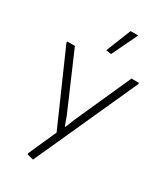

<svg xmlns="http://www.w3.org/2000/svg" viewBox="-244 -901 1058 1222"><g transform="rotate(30 285.0 -289.5)"><path d="M165 209 164 200 255 -4 23 -531V-540H80L257 -130L281 -64H286L312 -130L496 -540H551V-531L211 220ZM267 -616 340 -799H396L305 -610Z"/></g></svg>

Font: Encode Sans Wide
Style: ExtraLight
Weight: 200
Designer: Pablo Impallari, Andres Torresi
Foundry: Pablo Impallari, Andres Torresi
Version: Version 1.000; ttfautohint (v1.00) -l 8 -r 50 -G 200 -x 14 -